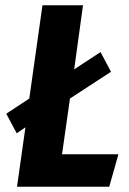

<svg xmlns="http://www.w3.org/2000/svg" viewBox="-20 -713 494 733"><path d="M216.8 -124H432.1L397 0H44.9L77.1 -227.1L43.9 -204.1L3.9 -278.8L91.8 -336.9L142.1 -692.9H296.9L263.2 -448.2L363.8 -514.2L403.8 -439L247.1 -336.9Z"/></svg>

Font: Fira Sans Compressed
Style: Bold Italic
Weight: 700
Width: 3
Italic angle: -8°
Designer: Carrois Corporate & Edenspiekermann AG
Foundry: Carrois Corporate GbR & Edenspiekermann AG
Version: Version 4.203;PS 004.203;hotconv 1.0.88;makeotf.lib2.5.64775